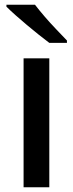

<svg xmlns="http://www.w3.org/2000/svg" viewBox="-20 -786 306 806"><path d="M187 0H79V-541H187ZM127 -766Q143 -745 167 -717Q191 -689 216.5 -662.5Q242 -636 261 -616V-606H187Q167 -621 142.5 -640.5Q118 -660 93 -681Q68 -702 45.5 -722Q23 -742 7 -758V-766Z"/></svg>

Font: Noto Sans Hebrew Thin Medium
Style: Regular
Weight: 500
Version: Version 3.001